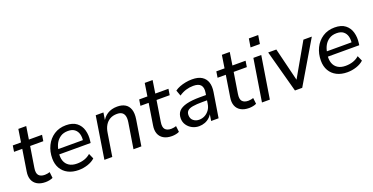

<svg xmlns="http://www.w3.org/2000/svg" viewBox="-27 -1389 4045 2084"><g transform="rotate(-20 1995.5 -346.5)"><path d="M242 9Q184 9 146 -13.5Q108 -36 93 -76Q78 -116 87 -170L126 -417H31L42 -487H137L160 -635H251L228 -487H380L369 -417H217L179 -179Q169 -119 191 -93.5Q213 -68 261 -68Q277 -68 292 -71Q307 -74 319 -78L327 -9Q313 -1 289 4Q265 9 242 9Z M625 9Q555 9 503.5 -17.5Q452 -44 424 -92.5Q396 -141 396 -207Q396 -287 428 -352.5Q460 -418 519 -457Q578 -496 658 -496Q735 -496 780 -461Q825 -426 841 -368.5Q857 -311 848 -246L845 -223H467L475 -281H793L775 -267Q782 -313 772 -349.5Q762 -386 734 -408Q706 -430 657 -430Q605 -430 570 -406.5Q535 -383 515.5 -347Q496 -311 490 -270L485 -245Q477 -190 491.5 -149Q506 -108 541.5 -85.5Q577 -63 631 -63Q677 -63 716.5 -76Q756 -89 788 -117L815 -56Q782 -25 730.5 -8Q679 9 625 9Z M923 0 1000 -487H1089L1072 -379H1063Q1088 -435 1135.5 -465.5Q1183 -496 1250 -496Q1304 -496 1340.5 -474.5Q1377 -453 1392.5 -408Q1408 -363 1397 -294L1350 0H1259L1306 -293Q1313 -337 1305.5 -365.5Q1298 -394 1277 -408Q1256 -422 1220 -422Q1173 -422 1139 -402.5Q1105 -383 1084 -347.5Q1063 -312 1056 -263L1014 0Z M1702 9Q1644 9 1606 -13.5Q1568 -36 1553 -76Q1538 -116 1547 -170L1586 -417H1491L1502 -487H1597L1620 -635H1711L1688 -487H1840L1829 -417H1677L1639 -179Q1629 -119 1651 -93.5Q1673 -68 1721 -68Q1737 -68 1752 -71Q1767 -74 1779 -78L1787 -9Q1773 -1 1749 4Q1725 9 1702 9Z M2016 9Q1973 9 1936.5 -10Q1900 -29 1877.5 -62.5Q1855 -96 1855 -138Q1855 -190 1884 -221.5Q1913 -253 1974 -268.5Q2035 -284 2130 -284H2211L2202 -226H2140Q2067 -226 2025 -218.5Q1983 -211 1964.5 -193Q1946 -175 1946 -144Q1946 -102 1974 -79.5Q2002 -57 2040 -57Q2075 -57 2105.5 -73Q2136 -89 2157.5 -118.5Q2179 -148 2185 -190L2204 -311Q2213 -366 2189 -395.5Q2165 -425 2103 -425Q2059 -425 2018 -412.5Q1977 -400 1938 -373L1914 -439Q1938 -457 1970.5 -469.5Q2003 -482 2040 -489Q2077 -496 2114 -496Q2185 -496 2226.5 -469.5Q2268 -443 2283 -396.5Q2298 -350 2288 -287L2242 0H2156L2173 -109H2183Q2170 -69 2143.5 -42.5Q2117 -16 2084 -3.5Q2051 9 2016 9Z M2593 9Q2535 9 2497 -13.5Q2459 -36 2444 -76Q2429 -116 2438 -170L2477 -417H2382L2393 -487H2488L2511 -635H2602L2579 -487H2731L2720 -417H2568L2530 -179Q2520 -119 2542 -93.5Q2564 -68 2612 -68Q2628 -68 2643 -71Q2658 -74 2670 -78L2678 -9Q2664 -1 2640 4Q2616 9 2593 9Z M2831 -604 2847 -702H2955L2939 -604ZM2743 0 2821 -487H2912L2834 0Z M3124 0 2992 -487H3086L3188 -71H3161L3399 -487H3496L3208 0Z M3728 9Q3658 9 3606.5 -17.5Q3555 -44 3527 -92.5Q3499 -141 3499 -207Q3499 -287 3531 -352.5Q3563 -418 3622 -457Q3681 -496 3761 -496Q3838 -496 3883 -461Q3928 -426 3944 -368.5Q3960 -311 3951 -246L3948 -223H3570L3578 -281H3896L3878 -267Q3885 -313 3875 -349.5Q3865 -386 3837 -408Q3809 -430 3760 -430Q3708 -430 3673 -406.5Q3638 -383 3618.5 -347Q3599 -311 3593 -270L3588 -245Q3580 -190 3594.5 -149Q3609 -108 3644.5 -85.5Q3680 -63 3734 -63Q3780 -63 3819.5 -76Q3859 -89 3891 -117L3918 -56Q3885 -25 3833.5 -8Q3782 9 3728 9Z"/></g></svg>

Font: Nunito Sans 12pt ExtraLight 12pt Medium
Style: Italic
Weight: 500
Italic angle: -9°
Version: Version 3.101;gftools[0.9.27]